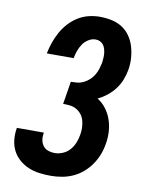

<svg xmlns="http://www.w3.org/2000/svg" viewBox="-85 -804 669 873"><g transform="rotate(10 250.0 -367.5)"><path d="M210 8Q183 8 156.5 4.5Q130 1 106.5 -9Q83 -19 64 -35.5Q45 -52 33.5 -74Q22 -96 19 -122Q16 -148 20 -175Q20 -176 20.5 -177.5Q21 -179 21 -180H145Q145 -179 145 -178.5Q145 -178 145 -178Q142 -162 144.5 -146.5Q147 -131 156 -119Q165 -107 179.5 -102Q194 -97 210 -97Q228 -97 247 -105Q266 -113 279 -128Q292 -143 299.5 -161.5Q307 -180 310 -199Q313 -215 312.5 -231.5Q312 -248 308 -263.5Q304 -279 294.5 -291.5Q285 -304 271.5 -312Q258 -320 242 -322Q226 -324 209 -324L226 -429Q241 -429 256 -430.5Q271 -432 285 -439Q299 -446 311 -457Q323 -468 331 -481.5Q339 -495 343.5 -509.5Q348 -524 351 -538Q352 -549 353 -560Q354 -571 353 -581.5Q352 -592 349 -602.5Q346 -613 340 -621Q334 -629 324.5 -633.5Q315 -638 304 -638Q287 -638 271 -628Q255 -618 245 -603Q235 -588 229 -571Q223 -554 220 -537H96Q101 -562 109.5 -587Q118 -612 131 -636Q144 -660 162.5 -680.5Q181 -701 204 -715.5Q227 -730 253 -736.5Q279 -743 304 -743Q332 -743 359 -737.5Q386 -732 408 -718Q430 -704 445 -682.5Q460 -661 467.5 -635.5Q475 -610 477 -582.5Q479 -555 474 -527Q470 -504 461 -481Q452 -458 437 -438Q422 -418 402 -402Q382 -386 359 -375Q382 -361 398.5 -339Q415 -317 424 -291.5Q433 -266 435 -237.5Q437 -209 432 -180Q428 -154 418.5 -129Q409 -104 393.5 -81.5Q378 -59 357 -41Q336 -23 311.5 -12Q287 -1 261 3.5Q235 8 210 8Z"/></g></svg>

Font: Iosevka SS04 Extrabold
Style: Italic
Weight: 800
Italic angle: -9°
Monospace: yes
Designer: Belleve Invis
Foundry: Belleve Invis
Version: Version 19.0.0; ttfautohint (v1.8.4)